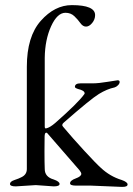

<svg xmlns="http://www.w3.org/2000/svg" viewBox="-20 -726 519 751"><path d="M190 3 120 -2 42 3Q19 3 19 -6.5Q19 -16 37 -22Q55 -28 62 -32Q85 -42 85 -65V-465Q85 -583 139.5 -644.5Q194 -706 261 -706Q352 -706 352 -667Q352 -650 340.5 -636Q329 -622 316.5 -622Q304 -622 294.5 -635.5Q285 -649 271 -662.5Q257 -676 236 -676Q204 -676 180 -623.5Q156 -571 155 -500V-231Q155 -222 161 -224Q175 -227 196 -245Q286 -324 310 -358Q311 -359 311 -361Q311 -372 285 -378Q273 -382 273 -386Q273 -400 295 -400H344Q365 -400 401 -406Q437 -412 440 -412Q448 -412 448 -405.5Q448 -399 441.5 -392.5Q435 -386 428 -384Q399 -378 367 -358.5Q335 -339 230 -247Q219 -238 227 -230Q263 -187 309.5 -136.5Q356 -86 374 -70Q410 -36 456 -22Q479 -14 479 -4.5Q479 5 459 5H456L335 0H277Q254 0 254 -9Q254 -20 276 -28Q298 -36 298 -46Q298 -51 291 -60L165 -205Q163 -208 159 -206.5Q155 -205 154.5 -192.5Q154 -180 154 -134Q154 -88 155 -65Q155 -34 190 -24Q213 -16 213 -6.5Q213 3 190 3Z"/></svg>

Font: EB Garamond
Style: Regular
Weight: 400
Version: Version 0.012